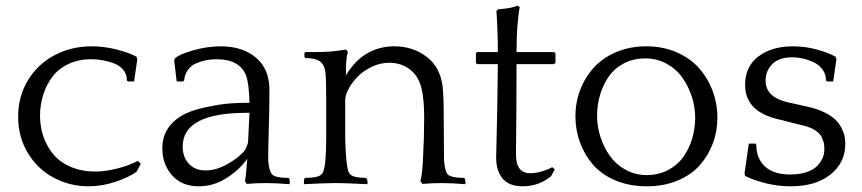

<svg xmlns="http://www.w3.org/2000/svg" viewBox="-20 -636 2996 667"><path d="M445.8 -353H424.8L420.9 -356Q420.9 -377.9 408 -393.6Q395 -409.2 374.5 -416.5Q354 -423.8 335 -427Q315.9 -430.2 296.9 -430.2Q252.9 -430.2 218 -413.8Q183.1 -397.5 162.1 -369.4Q141.1 -341.3 130.1 -306.9Q119.1 -272.5 119.1 -233.9Q119.1 -195.3 131.1 -160.9Q143.1 -126.5 166 -99.1Q189 -71.8 226.6 -55.9Q264.2 -40 312 -40Q345.2 -40 387 -50.5Q428.7 -61 459 -77.1L469.2 -66.9L454.1 -39.1Q428.7 -20.5 381.6 -4.6Q334.5 11.2 288.1 11.2Q222.7 11.2 166.7 -18.6Q110.8 -48.3 76.9 -104.2Q43 -160.2 43 -230Q43 -301.3 77.4 -357.7Q111.8 -414.1 170.2 -444.6Q228.5 -475.1 298.8 -475.1Q342.3 -475.1 385.7 -463.9Q429.2 -452.6 454.1 -439L457 -430.2Z M836.9 2.9 831.1 -6.8Q834.5 -21 838.9 -84Q809.6 -43.9 765.4 -16.4Q721.2 11.2 670.9 11.2Q611.3 11.2 577.6 -27.1Q543.9 -65.4 543.9 -121.1Q543.9 -190.9 606 -231Q637.2 -251 691.4 -262.7Q745.6 -274.4 777.6 -276.6Q809.6 -278.8 833 -278.8H846.7Q845.2 -344.2 835 -373Q813.5 -430.2 731.9 -430.2Q713.9 -430.2 697 -427Q680.2 -423.8 662.4 -416.5Q644.5 -409.2 633.1 -393.6Q621.6 -377.9 619.6 -356L615.7 -353H593.8L585 -426.8L587.9 -433.1Q600.1 -446.3 649.4 -460.7Q698.7 -475.1 747.1 -475.1Q822.3 -475.1 869.1 -435.8Q916 -396.5 916 -323.2Q916 -262.7 913.8 -188.7Q911.6 -114.7 911.6 -78.1Q915.5 -37.6 926.8 -28.8Q939 -18.1 981.9 -18.1L985.8 -14.2L986.8 0L985.8 3.9Q938 0 905.8 0Q868.2 0 836.9 2.9ZM831.1 -115.2Q840.8 -132.3 841.8 -144L846.7 -244.1H837.9Q614.7 -244.1 614.7 -127Q614.7 -89.4 636.5 -66.7Q658.2 -43.9 693.8 -43.9Q731.9 -43.9 772.7 -67.4Q813.5 -90.8 831.1 -115.2Z M1257.3 0 1255.4 3.9Q1179.2 0 1153.3 0H1139.6Q1112.8 0 1036.6 3.9L1035.6 0L1036.6 -14.2L1040.5 -18.1Q1083 -18.1 1095.2 -28.8Q1102.1 -35.2 1105 -45.7Q1107.9 -56.2 1110.4 -78.1Q1113.3 -111.3 1113.3 -163.1V-286.1Q1113.3 -359.4 1110.4 -386.2Q1107.4 -407.2 1097.7 -417Q1083.5 -434.1 1041.5 -434.1L1037.6 -438V-452.1L1041.5 -455.1H1059.6Q1122.6 -455.1 1147.5 -459L1182.6 -463.9L1188.5 -455.1Q1185.1 -443.8 1183.6 -429.9Q1182.1 -416 1181.9 -396.2Q1181.6 -376.5 1181.6 -374Q1242.2 -475.1 1350.6 -475.1Q1413.1 -475.1 1460.9 -439.7Q1508.8 -404.3 1517.6 -335.9Q1521.5 -300.8 1521.5 -223.1Q1521.5 -199.2 1522 -150.6Q1522.5 -102.1 1522.5 -78.1Q1526.4 -37.6 1536.6 -28.8Q1550.3 -18.1 1592.3 -18.1L1595.2 -14.2L1597.7 0L1595.2 3.9Q1549.3 0 1516.6 0Q1479 0 1447.3 2.9L1440.4 -6.8Q1446.8 -29.8 1449.2 -78.1Q1453.6 -161.1 1453.6 -228Q1453.6 -287.1 1445.3 -325.2Q1435.5 -370.1 1405 -394Q1374.5 -418 1332.5 -418Q1300.8 -418 1271.2 -403.8Q1241.7 -389.6 1222.2 -369.4Q1202.6 -349.1 1190.9 -327.1Q1179.2 -305.2 1179.2 -288.1V-174.8Q1179.2 -120.1 1183.6 -78.1Q1186 -55.2 1188.7 -45.2Q1191.4 -35.2 1198.2 -28.8Q1211.9 -18.1 1250.5 -18.1L1255.4 -13.2Z M1909.7 -418 1904.3 -413.1H1774.4Q1774.4 -336.9 1773.9 -262.5Q1773.4 -188 1772.9 -144.5Q1772.5 -101.1 1772.5 -99.1Q1772.5 -34.2 1822.3 -34.2Q1839.4 -34.2 1861.6 -40.5Q1883.8 -46.9 1898.4 -55.2L1907.2 -47.9L1894.5 -23.9Q1851.6 11.2 1796.4 11.2Q1748.5 11.2 1726.1 -15.6Q1703.6 -42.5 1703.6 -88.9Q1703.6 -96.2 1704.8 -141.6Q1706.1 -187 1707.5 -262.5Q1709 -337.9 1709.5 -413.1H1637.2L1633.3 -418V-451.2L1637.2 -455.1H1709.5Q1709.5 -521.5 1704.6 -598.1L1711.4 -604L1725.6 -605Q1762.7 -608.9 1776.4 -616.2L1785.6 -611.8Q1774.4 -552.2 1774.4 -455.1H1904.3L1909.7 -451.2Z M2225.1 -475.1Q2282.7 -475.1 2330.1 -454.6Q2377.4 -434.1 2408.2 -399.4Q2439 -364.7 2455.6 -320.3Q2472.2 -275.9 2472.2 -227.1Q2472.2 -180.2 2456.5 -138.2Q2440.9 -96.2 2411.4 -62.5Q2381.8 -28.8 2334.2 -8.8Q2286.6 11.2 2227.1 11.2Q2166 11.2 2117.4 -9.5Q2068.8 -30.3 2039.3 -64.9Q2009.8 -99.6 1994.4 -142.3Q1979 -185.1 1979 -231.9Q1979 -281.2 1996.1 -325.2Q2013.2 -369.1 2044.2 -402.6Q2075.2 -436 2122.1 -455.6Q2168.9 -475.1 2225.1 -475.1ZM2226.1 -27.8Q2267.1 -27.8 2299.8 -44.7Q2332.5 -61.5 2353 -89.8Q2373.5 -118.2 2384.3 -153.6Q2395 -189 2395 -227.1Q2395 -264.2 2383.3 -300.3Q2371.6 -336.4 2350.3 -366.5Q2329.1 -396.5 2295.7 -414.8Q2262.2 -433.1 2222.2 -433.1Q2180.2 -433.1 2147.2 -415.8Q2114.3 -398.4 2094.5 -369.6Q2074.7 -340.8 2064.5 -306.2Q2054.2 -271.5 2054.2 -233.9Q2054.2 -196.8 2065.9 -160.4Q2077.6 -124 2098.9 -94.2Q2120.1 -64.5 2153.6 -46.1Q2187 -27.8 2226.1 -27.8Z M2715.8 -280.8 2786.6 -265.1Q2818.8 -257.8 2843 -246.1Q2867.2 -234.4 2880.9 -221.4Q2894.5 -208.5 2902.8 -192.6Q2911.1 -176.8 2913.8 -163.6Q2916.5 -150.4 2916.5 -136.2Q2916.5 -71.3 2865.2 -30Q2814 11.2 2727.5 11.2Q2682.6 11.2 2639.6 0.5Q2596.7 -10.3 2568.4 -24.9L2566.4 -34.2L2581.5 -137.2H2604.5L2607.4 -132.8Q2607.4 -85 2637.9 -57.4Q2668.5 -29.8 2724.6 -29.8Q2756.8 -29.8 2781.2 -37.8Q2805.7 -45.9 2818.6 -59.3Q2831.5 -72.8 2837.6 -86.9Q2843.8 -101.1 2843.8 -116.2Q2843.8 -128.9 2842.3 -137.5Q2840.8 -146 2834.7 -159.2Q2828.6 -172.4 2813.2 -182.6Q2797.9 -192.9 2773.4 -199.2L2677.7 -223.1Q2568.4 -251 2568.4 -340.8Q2568.4 -405.3 2615 -440.2Q2661.6 -475.1 2734.4 -475.1Q2776.9 -475.1 2817.1 -464.1Q2857.4 -453.1 2882.8 -439L2885.7 -430.2L2874.5 -353H2853.5L2849.6 -356Q2849.6 -377.9 2837.4 -394.5Q2825.2 -411.1 2806.2 -419.9Q2787.1 -428.7 2768.6 -432.9Q2750 -437 2733.4 -437Q2686.5 -437 2663.1 -413.6Q2639.6 -390.1 2639.6 -356Q2639.6 -298.8 2715.8 -280.8Z"/></svg>

Font: Quattrocento Roman
Style: Regular
Weight: 400
Designer: Pablo Impallari
Foundry: Pablo Impallari. www.impallari.com Igino Marini. www.ikern.com
Version: Version 1.000